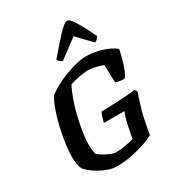

<svg xmlns="http://www.w3.org/2000/svg" viewBox="-227 -1115 1138 1247"><g transform="rotate(-30 342.0 -491.0)"><path d="M283 0Q249 0 215 -12Q181 -24 151.5 -41.5Q122 -59 101.5 -76.5Q81 -94 73 -105Q65 -120 60.5 -144.5Q56 -169 56 -198Q56 -232 61.5 -276.5Q67 -321 76.5 -369.5Q86 -418 99 -463.5Q112 -509 127 -547Q142 -585 158 -607Q184 -627 222 -647.5Q260 -668 302.5 -684Q345 -700 386 -710Q427 -720 460 -720Q502 -720 543 -711Q584 -702 618.5 -686.5Q653 -671 673 -653Q664 -612 653.5 -575Q643 -538 631.5 -510.5Q620 -483 610 -471Q589 -467 569 -471.5Q549 -476 541 -479L537 -610Q526 -616 506.5 -621.5Q487 -627 467 -631Q447 -635 433 -635Q413 -635 386.5 -631.5Q360 -628 334.5 -622Q309 -616 289 -609Q271 -576 253 -526Q235 -476 221 -419.5Q207 -363 198.5 -308Q190 -253 190 -209Q190 -191 192.5 -172.5Q195 -154 198 -143Q205 -135 220 -124.5Q235 -114 253.5 -104.5Q272 -95 290 -88.5Q308 -82 321 -82Q346 -82 370.5 -85.5Q395 -89 417 -94Q439 -99 455 -103L474 -200Q480 -227 487 -249Q494 -271 501 -287H346Q352 -309 358 -329Q364 -349 371 -359Q391 -359 424 -360Q457 -361 495 -363Q533 -365 567.5 -367.5Q602 -370 625 -373L638 -355Q632 -338 622 -308Q612 -278 601 -239.5Q590 -201 582 -158L565 -68Q542 -55 496 -39Q450 -23 393.5 -11.5Q337 0 283 0ZM316 -768Q306 -772 296.5 -780.5Q287 -789 285 -798Q328 -848 364.5 -889.5Q401 -931 428.5 -956.5Q456 -982 469 -982Q484 -982 502.5 -957.5Q521 -933 543.5 -891Q566 -849 590 -798Q584 -789 577 -780Q570 -771 558 -768L457 -873Z"/></g></svg>

Font: Texturina Medium 12pt
Style: Bold Italic
Weight: 700
Italic angle: -11°
Version: Version 1.002